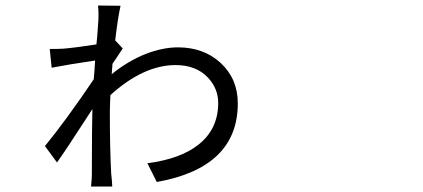

<svg xmlns="http://www.w3.org/2000/svg" viewBox="-20 -648 1540 699"><path d="M311.5 31.2Q314.5 -1 314.5 -13.7Q314.5 -23.4 314.5 -47.9Q314.5 -179.7 316.4 -251Q306.6 -236.3 285.2 -203.1Q215.8 -95.7 187.5 -56.6L143.6 -116.2Q219.7 -209 321.3 -359.4Q322.3 -371.1 324.2 -394.5Q325.2 -417 326.2 -427.7Q221.7 -412.1 168 -401.4L161.1 -469.7Q192.4 -469.7 209 -470.7Q248 -473.6 331.1 -486.3Q332 -497.1 334 -516.6Q336.9 -557.6 337.9 -570.3Q339.8 -600.6 336.9 -627.9L418.9 -627Q409.2 -585 399.4 -501L426.8 -471.7Q420.9 -462.9 404.3 -437.5Q394.5 -422.9 389.6 -416Q388.7 -397.5 386.7 -377.9Q445.3 -425.8 511.7 -452.1Q573.2 -475.6 627.9 -475.6Q721.7 -475.6 783.2 -418.9Q845.7 -361.3 845.7 -271.5Q845.7 -38.1 550.8 14.6L516.6 -53.7Q636.7 -69.3 702.1 -121.1Q774.4 -177.7 774.4 -273.4Q774.4 -325.2 737.3 -365.2Q694.3 -411.1 619.1 -411.1Q502.9 -411.1 381.8 -301.8Q381.8 -300.8 381.8 -298.8Q379.9 -256.8 379.9 -237.3Q379.9 -108.4 384.8 -15.6Q385.7 -8.8 387.2 7.8Q388.7 24.4 388.7 31.2Z"/></svg>

Font: Bpmf GenYo Gothic R
Style: R
Weight: 400
Foundry: But Ko
Version: Version 1.320